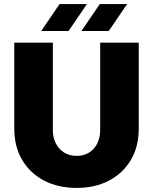

<svg xmlns="http://www.w3.org/2000/svg" viewBox="-20 -909 763 941"><path d="M356 12Q266 12 197 -23.5Q128 -59 89 -124.5Q50 -190 50 -279V-700H239V-270Q239 -235 253.5 -206.5Q268 -178 294 -161.5Q320 -145 356 -145Q391 -145 417 -161.5Q443 -178 457 -206.5Q471 -235 471 -270V-700H660V-279Q660 -190 621 -124.5Q582 -59 513.5 -23.5Q445 12 356 12ZM379 -757 469 -889H603L513 -757ZM182 -757 272 -889H406L316 -757Z"/></svg>

Font: MuseoModerno Thin ExtraBold
Style: Regular
Weight: 800
Version: Version 1.002